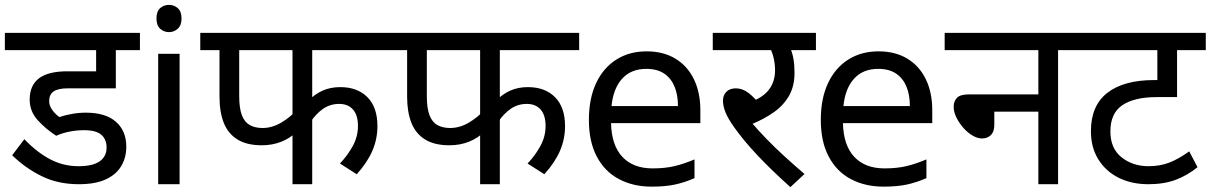

<svg xmlns="http://www.w3.org/2000/svg" viewBox="-30 -757 4975 789"><path d="M315 -222Q285 -222 255 -216Q225 -210 201 -199Q159 -226 125.5 -262.5Q92 -299 92 -348Q92 -406 130 -435Q168 -464 247 -464H365V-551H-10V-622H545V-551H446V-394H248Q208 -394 190 -381Q172 -368 172 -342Q172 -323 184.5 -305.5Q197 -288 214 -276Q238 -284 266 -289Q294 -294 323 -294Q404 -294 446.5 -256.5Q489 -219 489 -154Q489 -110 468.5 -75Q448 -40 405 -20Q362 0 294 0Q208 0 140.5 -33.5Q73 -67 20 -119L70 -185Q123 -130 177 -102Q231 -74 292 -74Q351 -74 379.5 -94Q408 -114 408 -151Q408 -184 386.5 -203Q365 -222 315 -222Z M708 -536V0H620V-536ZM665 -737Q685 -737 700.5 -723.5Q716 -710 716 -681Q716 -653 700.5 -639Q685 -625 665 -625Q643 -625 628 -639Q613 -653 613 -681Q613 -710 628 -723.5Q643 -737 665 -737Z M1253 -551V-313L1235 -341Q1263 -370 1295.5 -384.5Q1328 -399 1368 -399Q1439 -399 1480 -357.5Q1521 -316 1521 -239Q1521 -186 1500.5 -138Q1480 -90 1436 -41L1367 -85Q1400 -120 1420.5 -158.5Q1441 -197 1441 -239Q1441 -284 1420.5 -307Q1400 -330 1364 -330Q1327 -330 1298 -310Q1269 -290 1247 -257L1253 -293V0H1172V-238L1188 -215Q1164 -190 1127 -175Q1090 -160 1046 -160Q984 -160 945.5 -184Q907 -208 889.5 -252.5Q872 -297 872 -360V-551H793V-622H1579V-551ZM953 -551V-362Q953 -312 964 -283.5Q975 -255 996.5 -243Q1018 -231 1049 -231Q1088 -231 1125.5 -253Q1163 -275 1190 -306L1172 -252V-551Z M2024 -551V-313L2006 -341Q2034 -370 2066.5 -384.5Q2099 -399 2139 -399Q2210 -399 2251 -357.5Q2292 -316 2292 -239Q2292 -186 2271.5 -138Q2251 -90 2207 -41L2138 -85Q2171 -120 2191.5 -158.5Q2212 -197 2212 -239Q2212 -284 2191.5 -307Q2171 -330 2135 -330Q2098 -330 2069 -310Q2040 -290 2018 -257L2024 -293V0H1943V-238L1959 -215Q1935 -190 1898 -175Q1861 -160 1817 -160Q1755 -160 1716.5 -184Q1678 -208 1660.5 -252.5Q1643 -297 1643 -360V-551H1564V-622H2350V-551ZM1724 -551V-362Q1724 -312 1735 -283.5Q1746 -255 1767.5 -243Q1789 -231 1820 -231Q1859 -231 1896.5 -253Q1934 -275 1961 -306L1943 -252V-551Z M2627 -546Q2696 -546 2745.5 -516Q2795 -486 2821.5 -431.5Q2848 -377 2848 -304V-251H2481Q2483 -160 2527.5 -112.5Q2572 -65 2652 -65Q2703 -65 2742.5 -74.5Q2782 -84 2824 -102V-25Q2783 -7 2743 1.5Q2703 10 2648 10Q2572 10 2513.5 -21Q2455 -52 2422.5 -113.5Q2390 -175 2390 -264Q2390 -352 2419.5 -415Q2449 -478 2502.5 -512Q2556 -546 2627 -546ZM2626 -474Q2563 -474 2526.5 -433.5Q2490 -393 2483 -321H2756Q2756 -367 2742 -401Q2728 -435 2699.5 -454.5Q2671 -474 2626 -474Z M3183 -551 3215 -566Q3226 -541 3230.5 -515.5Q3235 -490 3235 -458Q3235 -403 3212.5 -363.5Q3190 -324 3149.5 -295.5Q3109 -267 3055 -245L3057 -255Q3085 -222 3120.5 -185.5Q3156 -149 3195.5 -113Q3235 -77 3276 -42L3218 12Q3139 -59 3082.5 -119Q3026 -179 2987 -234Q2962 -269 2951.5 -295Q2941 -321 2941 -343Q2941 -366 2955 -380Q2969 -394 2994 -394Q3021 -394 3046 -375Q3071 -356 3096 -323L3046 -335Q3103 -354 3129 -387.5Q3155 -421 3155 -468Q3155 -497 3147.5 -525.5Q3140 -554 3129 -565L3174 -551H2899V-622H3323V-551Z M3580 -546Q3649 -546 3698.5 -516Q3748 -486 3774.5 -431.5Q3801 -377 3801 -304V-251H3434Q3436 -160 3480.5 -112.5Q3525 -65 3605 -65Q3656 -65 3695.5 -74.5Q3735 -84 3777 -102V-25Q3736 -7 3696 1.5Q3656 10 3601 10Q3525 10 3466.5 -21Q3408 -52 3375.5 -113.5Q3343 -175 3343 -264Q3343 -352 3372.5 -415Q3402 -478 3455.5 -512Q3509 -546 3580 -546ZM3579 -474Q3516 -474 3479.5 -433.5Q3443 -393 3436 -321H3709Q3709 -367 3695 -401Q3681 -435 3652.5 -454.5Q3624 -474 3579 -474Z M3852 -622H4421V-551H4318V0H4237V-298H4056V-244Q4056 -216 4042 -202Q4028 -188 4005 -188Q3987 -188 3966.5 -200Q3946 -212 3928.5 -232Q3911 -252 3900 -274.5Q3889 -297 3889 -318Q3889 -341 3902.5 -355Q3916 -369 3950 -369H4237V-551H3852Z M4925 -551H4807V-358H4724Q4632 -358 4582.5 -325Q4533 -292 4533 -217Q4533 -147 4579 -110.5Q4625 -74 4690 -74Q4737 -74 4775.5 -89Q4814 -104 4857 -135L4891 -70Q4851 -37 4802.5 -18.5Q4754 0 4689 0Q4620 0 4567 -26.5Q4514 -53 4483.5 -102Q4453 -151 4453 -218Q4453 -323 4520.5 -375.5Q4588 -428 4713 -428H4755L4726 -404V-551H4407V-622H4925Z"/></svg>

Font: hindi115
Style: Book
Weight: 400
Designer: Jelle Bosma - Monotype Design Team
Foundry: Monotype Imaging Inc.
Version: Version 2.003